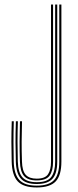

<svg xmlns="http://www.w3.org/2000/svg" viewBox="-20 -820 342 846"><path d="M142 6Q83 6 58 -21Q33 -48 31.5 -108.2Q30.2 -154.5 30.2 -195.1Q30.2 -235.8 31.8 -285.8H40.8Q39.2 -230.2 39.4 -192.1Q39.5 -154 40.5 -108.5Q42 -51.8 65.4 -26.9Q88.8 -2 142 -2Q195.2 -2 218.2 -26.6Q241.2 -51.2 241.2 -108.2V-800H250.5V-108.2Q250.5 -47 225.2 -20.5Q200 6 142 6ZM142 -9.2Q92.8 -9.2 71.9 -33Q51 -56.8 49.8 -108.8Q48.5 -154.2 48.4 -192.1Q48.2 -230 50 -285.8H58.8Q57.2 -238 57.2 -196.1Q57.2 -154.2 58.5 -108.5Q60 -58.8 79.6 -38Q99.2 -17.2 141.8 -17.2Q189.2 -17.2 206.1 -40.5Q223 -63.8 223 -107.5V-800H232.2V-108.2Q232.2 -55.5 211.2 -32.4Q190.2 -9.2 142 -9.2ZM141.8 -25Q102.8 -25 85.9 -44.6Q69 -64.2 67.8 -108.5Q66.2 -156.2 66.4 -195.9Q66.5 -235.5 68 -285.8H77Q75.5 -236.8 75.4 -195.6Q75.2 -154.5 76.8 -108.8Q77.8 -67.5 93.1 -50.1Q108.5 -32.8 141.8 -32.8Q178.5 -32.8 191.6 -52.1Q204.8 -71.5 204.8 -107.5V-800H213.8V-107.5Q213.8 -67.8 198.8 -46.4Q183.8 -25 141.8 -25Z"/></svg>

Font: Big Shoulders Inline Display Light
Style: Regular
Weight: 300
Designer: Patric King
Foundry: XO Type Co
Version: Version 1.000